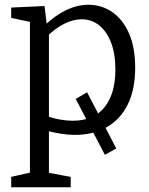

<svg xmlns="http://www.w3.org/2000/svg" viewBox="-20 -557 625 807"><path d="M27 230V186.5L118 165.8L105.8 181.3V-475.8L117.3 -462.5L27 -481.8V-525.2L167.2 -531.7L177.5 -445L168.2 -450.7Q214.2 -494 260.1 -515.5Q306 -537 351.2 -537Q407.7 -537 452.2 -506Q496.7 -475 522.5 -416.1Q548.2 -357.2 548.2 -272.5Q548.2 -180.2 516.7 -117.4Q485.2 -54.5 428.4 -22.3Q371.5 10 294.2 10Q266.2 10 236.2 5.1Q206.2 0.2 173.5 -8.3L185.7 -18.8V181.3L174 167.3L277.2 186.5V230ZM420.8 93.7 298.3 -141.2 346.2 -169 468.7 67ZM285.5 -49.5Q374 -49.5 419.5 -106.5Q465 -163.5 465 -264.7Q465 -331.5 446.6 -378.5Q428.3 -425.5 396.5 -450.8Q364.8 -476 323 -476Q289 -476 251.1 -457.6Q213.2 -439.3 175 -401.3L185.7 -426.3V-51.2L174.7 -69.2Q205.2 -59.2 233.2 -54.4Q261.2 -49.5 285.5 -49.5Z"/></svg>

Font: Bitter Thin
Style: Regular
Weight: 100
Designer: Sol Matas, and Bitter project Authors
Foundry: Sol Matas
Version: Version 2.002